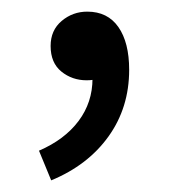

<svg xmlns="http://www.w3.org/2000/svg" viewBox="-20 -138 293 330"><path d="M68 172 47 121Q91 102 115 70Q139 38 139 -3L130 -78L171 -17Q163 -7 152 -3.5Q141 0 129 0Q104 0 85.5 -15Q67 -30 67 -59Q67 -86 86 -102Q105 -118 130 -118Q165 -118 183.5 -91.5Q202 -65 202 -18Q202 47 166.5 96.5Q131 146 68 172Z"/></svg>

Font: Assistant ExtraLight Medium
Style: Regular
Weight: 500
Version: Version 3.000